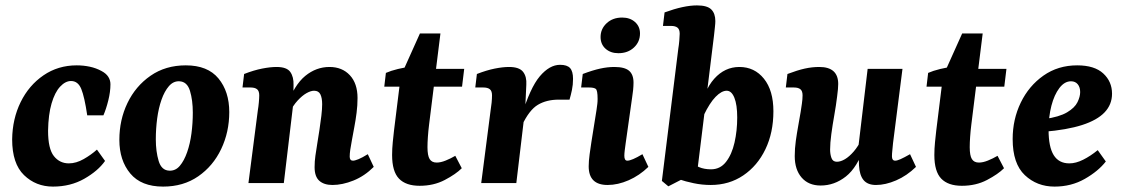

<svg xmlns="http://www.w3.org/2000/svg" viewBox="-20 -678 4153 711"><path d="M176 13Q113 13 69 -29.5Q25 -72 25 -162Q26 -238 56.5 -300Q87 -362 141 -399Q195 -436 264 -436Q289 -436 312.5 -431Q336 -426 356 -415Q373 -406 381 -393.5Q389 -381 389 -366Q389 -338 381 -306Q373 -274 363 -251H303Q293 -319 281 -348.5Q269 -378 243 -378Q222 -378 202.5 -357Q183 -336 171 -295Q159 -254 158 -194Q158 -127 179.5 -100Q201 -73 235 -73Q262 -73 290 -89Q318 -105 339 -124L369 -82Q343 -45 292 -16Q241 13 176 13Z M584 13Q503 13 462.5 -35.5Q422 -84 422 -160Q422 -234 452 -296.5Q482 -359 537.5 -397.5Q593 -436 668 -436Q749 -436 789 -387.5Q829 -339 829 -263Q829 -189 799 -126Q769 -63 714 -25Q659 13 584 13ZM607 -46Q630 -45 646 -64Q662 -83 673 -114.5Q684 -146 689 -184Q694 -222 694 -261Q694 -307 683.5 -341.5Q673 -376 644 -377Q622 -378 605.5 -359Q589 -340 578 -308.5Q567 -277 562 -239Q557 -201 557 -162Q557 -117 567.5 -82Q578 -47 607 -46Z M1211 7Q1180 7 1162.5 -8.5Q1145 -24 1145 -59Q1145 -81 1148 -101.5Q1151 -122 1155 -147Q1159 -171 1163 -197.5Q1167 -224 1170 -249Q1173 -274 1173 -292Q1173 -315 1166.5 -328.5Q1160 -342 1143 -342Q1131 -342 1115 -333Q1099 -324 1082 -305.5Q1065 -287 1051 -259L1041 -285Q1070 -364 1110.5 -397Q1151 -430 1200 -430Q1247 -430 1275.5 -399.5Q1304 -369 1304 -315Q1304 -288 1300.5 -260.5Q1297 -233 1292 -207Q1287 -181 1283 -158Q1279 -137 1277 -123Q1275 -109 1275 -98Q1275 -83 1287 -83Q1294 -83 1307.5 -88.5Q1321 -94 1342 -107L1364 -60Q1330 -26 1289 -9.5Q1248 7 1211 7ZM900 0 935 -271Q937 -282 938.5 -298.5Q940 -315 940 -325Q940 -341 932 -347.5Q924 -354 908 -354H878L884 -404Q920 -418 950.5 -424Q981 -430 1004 -430Q1042 -430 1055 -411.5Q1068 -393 1067 -363L1066 -294L1031 0Z M1534 10Q1483 10 1457.5 -16.5Q1432 -43 1432 -104Q1432 -127 1434.5 -152Q1437 -177 1439 -194L1464 -396L1535 -554H1611L1569 -217Q1566 -193 1564.5 -171Q1563 -149 1563 -133Q1563 -102 1571 -89Q1579 -76 1597 -76Q1612 -76 1630.5 -83.5Q1649 -91 1666 -101L1690 -55Q1668 -33 1627 -11.5Q1586 10 1534 10ZM1403 -357 1409 -408Q1427 -416 1453.5 -422.5Q1480 -429 1508 -432L1552 -423H1699L1691 -357Z M1762 0 1797 -271Q1799 -282 1800.5 -297.5Q1802 -313 1802 -325Q1802 -341 1794 -347.5Q1786 -354 1770 -354H1740L1746 -404Q1782 -418 1812 -424Q1842 -430 1865 -430Q1903 -430 1917 -412Q1931 -394 1929 -364L1925 -277L1892 0ZM1911 -247Q1943 -353 1979 -395.5Q2015 -438 2054 -438Q2080 -438 2091 -426Q2102 -414 2102 -386Q2102 -364 2098 -345Q2094 -326 2089 -309H2049Q2004 -309 1972 -290Q1940 -271 1913 -214Z M2230 7Q2160 7 2160 -62Q2160 -81 2163.5 -107Q2167 -133 2170 -152L2189 -271Q2191 -286 2192 -293.5Q2193 -301 2193 -312Q2193 -344 2186 -349Q2179 -354 2162 -354H2132L2138 -404Q2175 -418 2202.5 -424Q2230 -430 2255 -430Q2293 -430 2309.5 -416Q2326 -402 2326 -372Q2326 -360 2324.5 -344.5Q2323 -329 2321 -318L2297 -148Q2295 -134 2293.5 -121.5Q2292 -109 2292 -101Q2292 -83 2303 -83Q2311 -83 2325 -89Q2339 -95 2359 -107L2381 -60Q2348 -28 2308 -10.5Q2268 7 2230 7ZM2270 -481Q2241 -481 2222.5 -497.5Q2204 -514 2204 -541Q2204 -571 2226.5 -592Q2249 -613 2284 -613Q2313 -613 2331.5 -596.5Q2350 -580 2350 -554Q2350 -523 2327.5 -502Q2305 -481 2270 -481Z M2612 7Q2580 7 2549 0.5Q2518 -6 2495 -14L2531 -79Q2550 -67 2569 -59Q2588 -51 2613 -51Q2647 -51 2668.5 -78.5Q2690 -106 2700 -150Q2710 -194 2710 -243Q2710 -290 2699.5 -316Q2689 -342 2671 -342Q2652 -342 2630 -319.5Q2608 -297 2586 -251L2571 -258Q2586 -343 2625 -386.5Q2664 -430 2718 -430Q2774 -430 2809 -386.5Q2844 -343 2844 -266Q2844 -187 2814.5 -125.5Q2785 -64 2732.5 -28.5Q2680 7 2612 7ZM2455 12 2431 -8 2492 -499Q2494 -510 2495.5 -527.5Q2497 -545 2497 -553Q2497 -569 2489 -575.5Q2481 -582 2465 -582H2435L2441 -632Q2512 -658 2561 -658Q2599 -658 2614 -643Q2629 -628 2629 -600Q2629 -592 2627.5 -578.5Q2626 -565 2624 -546L2562 -43Z M3019 9Q2974 9 2948.5 -20.5Q2923 -50 2923 -100Q2923 -128 2927 -156.5Q2931 -185 2936 -212.5Q2941 -240 2945 -264Q2947 -277 2949.5 -294Q2952 -311 2952 -325Q2952 -341 2944 -347.5Q2936 -354 2920 -354H2890L2896 -404Q2933 -418 2960 -424Q2987 -430 3014 -430Q3084 -430 3084 -367Q3084 -358 3083 -347.5Q3082 -337 3080 -321Q3076 -288 3069.5 -251.5Q3063 -215 3058.5 -181.5Q3054 -148 3054 -124Q3054 -107 3059 -93Q3064 -79 3079 -79Q3093 -79 3109 -88.5Q3125 -98 3141.5 -117Q3158 -136 3172 -165L3182 -137Q3155 -58 3112.5 -24.5Q3070 9 3019 9ZM3224 7Q3193 7 3178 -11Q3163 -29 3161 -65Q3160 -80 3160 -98Q3160 -116 3159 -137L3193 -423H3322L3287 -148Q3286 -135 3284.5 -122Q3283 -109 3283 -99Q3283 -83 3295 -83Q3302 -83 3314.5 -88.5Q3327 -94 3350 -107L3372 -60Q3338 -27 3298.5 -10Q3259 7 3224 7Z M3542 10Q3491 10 3465.5 -16.5Q3440 -43 3440 -104Q3440 -127 3442.5 -152Q3445 -177 3447 -194L3472 -396L3543 -554H3619L3577 -217Q3574 -193 3572.5 -171Q3571 -149 3571 -133Q3571 -102 3579 -89Q3587 -76 3605 -76Q3620 -76 3638.5 -83.5Q3657 -91 3674 -101L3698 -55Q3676 -33 3635 -11.5Q3594 10 3542 10ZM3411 -357 3417 -408Q3435 -416 3461.5 -422.5Q3488 -429 3516 -432L3560 -423H3707L3699 -357Z M3969 -436Q4033 -436 4065.5 -406Q4098 -376 4098 -331Q4098 -291 4070.5 -262Q4043 -233 3987 -215Q3931 -197 3845 -190L3847 -237Q3903 -245 3931.5 -262Q3960 -279 3970 -299.5Q3980 -320 3980 -337Q3980 -355 3971 -366Q3962 -377 3946 -377Q3922 -377 3903 -352Q3884 -327 3873.5 -286.5Q3863 -246 3863 -197Q3863 -134 3882 -103.5Q3901 -73 3940 -73Q3964 -73 3991 -86.5Q4018 -100 4045 -122L4075 -80Q4047 -44 3997 -15.5Q3947 13 3885 13Q3820 13 3775 -29.5Q3730 -72 3730 -163Q3730 -236 3760 -298Q3790 -360 3844 -398Q3898 -436 3969 -436Z"/></svg>

Font: Yrsa
Style: Bold Italic
Weight: 700
Italic angle: -7.10001°
Version: Version 2.004